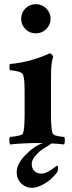

<svg xmlns="http://www.w3.org/2000/svg" viewBox="-20 -692 348 925"><path d="M102.5 -551.8Q82 -572.3 82 -601.6Q82 -630.9 102.5 -651.4Q123 -671.9 152.3 -671.9Q181.6 -671.9 202.6 -651.4Q223.6 -630.9 223.6 -601.6Q223.6 -572.3 202.6 -551.8Q181.6 -531.2 152.3 -531.2Q123 -531.2 102.5 -551.8ZM225.6 -301.8V-141.6Q225.6 -69.3 233.4 -49.8Q238.3 -36.1 289.1 -32.2Q293 -27.3 292.5 -14.2Q292 -1 289.1 3.9Q253.9 0 229.5 -1Q199.2 17.6 183.6 27.8Q168 38.1 150.4 58.6Q132.8 79.1 132.8 98.6Q132.8 117.2 144.5 130.9Q156.2 144.5 180.7 144.5Q206.1 144.5 253.9 106.4Q259.8 106.4 259.8 117.2Q259.8 132.8 252.9 141.6Q242.2 154.3 227.1 168.9Q211.9 183.6 184.6 198.2Q157.2 212.9 132.8 212.9Q105.5 212.9 83 192.4Q60.5 171.9 60.5 136.7Q60.5 98.6 101.6 55.7Q142.6 12.7 186.5 -2.9H162.1Q94.7 -2.9 28.3 3.9Q25.4 -1 24.9 -14.2Q24.4 -27.3 28.3 -32.2Q85.9 -37.1 90.8 -49.8Q98.6 -69.3 98.6 -141.6V-253.9Q98.6 -317.4 89.8 -334Q85 -343.8 62.5 -348.6Q40 -353.5 28.3 -353.5Q25.4 -355.5 25.4 -369.6Q25.4 -383.8 29.3 -383.8Q80.1 -387.7 133.3 -403.3Q186.5 -418.9 219.7 -435.5Q224.6 -434.6 230.5 -428.2Q236.3 -421.9 236.3 -418.9Q229.5 -399.4 226.6 -363.3Q225.6 -341.8 225.6 -301.8Z"/></svg>

Font: Crimson
Style: Bold
Weight: 700
Version: Version 0.8 ; ttfautohint (v1.00) -l 8 -r 50 -G 200 -x 14 -D